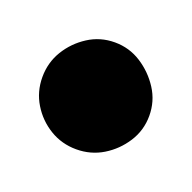

<svg xmlns="http://www.w3.org/2000/svg" viewBox="-55 -436 211 211"><g transform="rotate(20 50.5 -330.5)"><path d="M-12 -330Q-12 -313 -3.5 -299Q5 -285 19 -276.5Q33 -268 50 -268Q67 -268 81 -276.5Q95 -285 104 -299Q113 -313 113 -330Q113 -347 104 -361Q95 -375 81 -384Q67 -393 50 -393Q33 -393 19 -384Q5 -375 -3.5 -361Q-12 -347 -12 -330Z"/></g></svg>

Font: Linefont Medium
Style: Regular
Weight: 500
Monospace: yes
Version: Version 3.002;gftools[0.9.33]